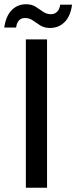

<svg xmlns="http://www.w3.org/2000/svg" viewBox="-49 -886 360 906"><path d="M73 0V-700H173V0ZM187 -754Q160 -754 141 -766Q122 -778 106 -789.5Q90 -801 69 -801Q33 -801 27 -756H-29Q-21 -811 6.5 -838.5Q34 -866 74 -866Q101 -866 119.5 -854Q138 -842 154.5 -830.5Q171 -819 192 -819Q208 -819 220 -830Q232 -841 235 -864H291Q284 -810 256 -782Q228 -754 187 -754Z"/></svg>

Font: DM Sans Medium
Style: Regular
Weight: 500
Designer: Colophon Foundry, Jonny Pinhorn
Foundry: Colophon Foundry
Version: Version 4.004; ttfautohint (v1.8.4.7-5d5b)